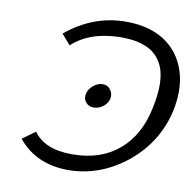

<svg xmlns="http://www.w3.org/2000/svg" viewBox="-78 -770 863 852"><g transform="rotate(10 353.5 -344.5)"><path d="M426 -691Q580 -690 656 -591Q707 -521 707 -426Q707 -384 697 -337Q664 -191 545 -94Q425 2 281 2Q279 2 278 2Q137 0 56 -99L114 -141Q164 -70 286 -70Q290 -70 293 -70Q419 -71 500 -141Q581 -211 606 -337Q618 -394 618 -438Q618 -505 592 -544Q547 -619 414 -619Q412 -619 410 -619Q272 -617 194 -544L154 -590Q275 -691 423 -691Q425 -691 426 -691ZM302 -343Q306 -365 325.5 -382Q345 -399 367 -400Q368 -400 369 -400Q390 -400 402 -385Q414 -370 414 -353Q414 -348 413 -343Q409 -322 390 -307Q371 -292 349 -291Q348 -291 346 -291Q325 -291 313 -304.5Q301 -318 301 -334Q301 -338 302 -343Z"/></g></svg>

Font: New Athena Unicode
Style: Italic
Weight: 400
Designer: J. Rusten 1997; rev. by R. Hancock 2001, 2002, rev. by D. Mastronarde 2002-2019
Foundry: Society for Classical Studies (formerly American Philological Association)
Version: Version 5.008